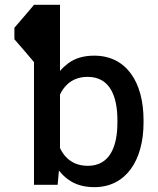

<svg xmlns="http://www.w3.org/2000/svg" viewBox="-20 -770 658 800"><path d="M121.6 -750 115.7 -742.7C107.4 -732.9 94.7 -718.3 81.1 -702.1C66.9 -686 55.7 -672.4 40 -654.3V-606.4L45.9 -599.6C53.7 -590.3 66.9 -575.7 81.1 -559.1C94.7 -542.5 105.5 -530.8 121.6 -511.2V0H220.2L225.6 -59.6C236.8 -44.9 249.5 -32.7 263.7 -22.5C292.5 -1 328.6 9.8 373.5 9.8C505.4 9.8 578.1 -103 578.1 -258.8V-269C578.1 -428.2 506.3 -538.1 372.6 -538.1C328.1 -538.1 292.5 -527.3 263.7 -505.9C251.5 -496.6 240.2 -486.3 230 -474.1V-750ZM469.2 -258.8C469.2 -158.7 437 -79.1 346.2 -79.1C303.7 -79.1 273.4 -94.7 251.5 -119.6C243.2 -129.4 235.8 -140.6 230 -153.3V-376C235.4 -388.2 242.7 -398.9 251 -408.7C272 -433.6 302.7 -449.7 345.2 -449.7C439.5 -449.7 469.2 -366.7 469.2 -269Z"/></svg>

Font: Bert Sans Medium
Style: Regular
Weight: 500
Designer: Christian Robertson (Google), Cristiano Sobral
Foundry: Google, Cristiano Sobral
Version: Version 3.101